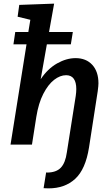

<svg xmlns="http://www.w3.org/2000/svg" viewBox="-20 -796 610 1057"><path d="M522 -337Q522 -324 518 -294L470 16Q451 136 394 188.5Q337 241 247 241Q229 241 220 240L234 153Q235 154 238 154Q289 154 314.5 127.5Q340 101 348 43L397 -268Q400 -289 400 -306Q400 -343 386 -362.5Q372 -382 344 -382Q311 -382 278 -356.5Q245 -331 218.5 -279.5Q192 -228 180 -153L156 0H38L126 -552H54L64 -620H136L147 -687L77 -704L86 -769L278 -776L250 -620H381L370 -552H238L204 -360Q243 -418 294.5 -447Q346 -476 396 -476Q454 -476 488 -439Q522 -402 522 -337Z"/></svg>

Font: Bitter Pro SemiBold
Style: Italic
Weight: 600
Italic angle: -9°
Designer: Sol Matas, and Bitter project Authors
Foundry: Sol Matas
Version: Version 1.010